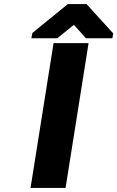

<svg xmlns="http://www.w3.org/2000/svg" viewBox="-20 -923 576 943"><path d="M134 -735H261L343 -801L402 -735H532L536 -759L405 -903H313L139 -761ZM130 0H302L415 -711H243Z"/></svg>

Font: Asimov Pro
Style: UltObl
Weight: 900
Designer: Google
Version: Version 2.000980; 2014